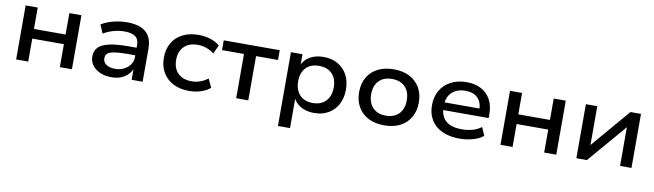

<svg xmlns="http://www.w3.org/2000/svg" viewBox="-38 -1022 5865 1722"><g transform="rotate(10 2894.0 -160.5)"><path d="M92 0V-492H202V-297H490V-492H600V0H490V-209H202V0Z M960 9Q902 9 856.5 -11Q811 -31 785.5 -66Q760 -101 760 -145Q760 -196 790 -228Q820 -260 887.5 -275.5Q955 -291 1066 -291H1154V-222H1070Q1012 -222 973.5 -218Q935 -214 912 -206Q889 -198 879 -184Q869 -170 869 -149Q869 -113 899 -92Q929 -71 980 -71Q1024 -71 1059.5 -88.5Q1095 -106 1116.5 -136.5Q1138 -167 1138 -204V-315Q1138 -368 1105.5 -392Q1073 -416 1008 -416Q958 -416 910 -403Q862 -390 815 -363L782 -441Q814 -460 852 -473.5Q890 -487 932 -494Q974 -501 1015 -501Q1089 -501 1140 -480Q1191 -459 1217.5 -415Q1244 -371 1244 -303V0H1144V-109H1150Q1136 -74 1110 -47.5Q1084 -21 1046.5 -6Q1009 9 960 9Z M1667 9Q1584 9 1522.5 -22.5Q1461 -54 1427.5 -111.5Q1394 -169 1394 -246Q1394 -324 1427.5 -381.5Q1461 -439 1522.5 -470Q1584 -501 1667 -501Q1725 -501 1776 -484.5Q1827 -468 1860 -439L1824 -360Q1792 -385 1753.5 -398.5Q1715 -412 1676 -412Q1596 -412 1551 -368Q1506 -324 1506 -246Q1506 -168 1551 -124Q1596 -80 1675 -80Q1715 -80 1753 -93.5Q1791 -107 1822 -132L1859 -53Q1826 -24 1775 -7.5Q1724 9 1667 9Z M2096 0V-403H1896V-492H2406V-403H2206V0Z M2508 180V-492H2613V-386H2607Q2628 -440 2680.5 -470.5Q2733 -501 2804 -501Q2880 -501 2935.5 -469Q2991 -437 3021.5 -380.5Q3052 -324 3052 -246Q3052 -170 3021.5 -112.5Q2991 -55 2936 -23Q2881 9 2805 9Q2734 9 2683 -21Q2632 -51 2611 -102H2618V180ZM2779 -77Q2854 -77 2897.5 -122.5Q2941 -168 2941 -247Q2941 -326 2898 -370.5Q2855 -415 2779 -415Q2703 -415 2660 -370.5Q2617 -326 2617 -247Q2617 -168 2660 -122.5Q2703 -77 2779 -77Z M3444 9Q3360 9 3299 -22.5Q3238 -54 3205 -112Q3172 -170 3172 -246Q3172 -323 3205 -380.5Q3238 -438 3299 -469.5Q3360 -501 3444 -501Q3529 -501 3589.5 -469.5Q3650 -438 3683 -380.5Q3716 -323 3716 -246Q3716 -170 3683 -112Q3650 -54 3589.5 -22.5Q3529 9 3444 9ZM3444 -79Q3520 -79 3563 -124Q3606 -169 3606 -247Q3606 -325 3563 -369Q3520 -413 3444 -413Q3368 -413 3325 -369Q3282 -325 3282 -247Q3282 -169 3325 -124Q3368 -79 3444 -79Z M4130 9Q4039 9 3972.5 -21.5Q3906 -52 3871 -109Q3836 -166 3836 -244Q3836 -320 3869.5 -378Q3903 -436 3964.5 -468.5Q4026 -501 4108 -501Q4186 -501 4241.5 -471Q4297 -441 4327 -385.5Q4357 -330 4357 -253V-218H3921V-288H4282L4262 -270Q4262 -345 4222.5 -384Q4183 -423 4110 -423Q4058 -423 4020 -403Q3982 -383 3961.5 -346Q3941 -309 3941 -257V-248Q3941 -192 3962.5 -154Q3984 -116 4027 -96.5Q4070 -77 4135 -77Q4185 -77 4231 -89Q4277 -101 4313 -129L4346 -54Q4309 -23 4250.5 -7Q4192 9 4130 9Z M4503 0V-492H4613V-297H4901V-492H5011V0H4901V-209H4613V0Z M5194 0V-492H5298V-115H5278L5600 -492H5696V0H5592V-377H5613L5290 0Z"/></g></svg>

Font: Nunito Sans 10pt SemiExpanded SemiBold
Style: Regular
Weight: 600
Width: 6
Designer: Vernon Adams
Foundry: Vernon Adams
Version: Version 3.101;gftools[0.9.27]